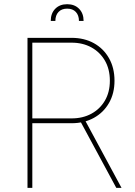

<svg xmlns="http://www.w3.org/2000/svg" viewBox="-20 -911 655 931"><path d="M113.3 0V-727.5H327.1Q388.2 -727.5 435.1 -701.7Q481.9 -675.8 508.5 -628.9Q535.2 -582 535.2 -519.5Q535.2 -458 508.5 -411.6Q481.9 -365.2 435.1 -339.4Q388.2 -313.5 327.1 -313.5H125V-336.9H327.1Q381.3 -336.9 423.1 -359.6Q464.8 -382.3 488.8 -423.3Q512.7 -464.4 512.7 -519.5Q512.7 -575.7 488.8 -616.9Q464.8 -658.2 423.1 -681.2Q381.3 -704.1 327.1 -704.1H136.7V0ZM543.9 0 365.2 -331.1H390.6L569.3 0ZM226.1 -809.6Q226.1 -846.2 247.8 -868.4Q269.5 -890.6 305.7 -890.6Q341.8 -890.6 363.5 -868.4Q385.3 -846.2 385.3 -809.6H362.8Q362.8 -836.9 347.7 -853Q332.5 -869.1 305.7 -869.1Q278.8 -869.1 263.7 -853Q248.5 -836.9 248.5 -809.6Z"/></svg>

Font: Inter Tight Thin
Style: Regular
Weight: 250
Designer: Rasmus Andersson
Foundry: rsms
Version: Version 3.004